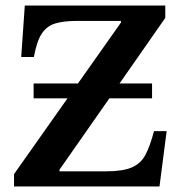

<svg xmlns="http://www.w3.org/2000/svg" viewBox="-20 -677 655 697"><path d="M559 0H31V-45L225 -320H102V-374H263L419 -595V-601H258Q210 -601 179.5 -591.5Q149 -582 131 -554Q113 -526 103 -470H57L70 -657H580V-612L414 -374H532V-320H377L196 -61V-55H364Q425 -55 458 -69Q491 -83 508 -115Q525 -147 539 -201H585Z"/></svg>

Font: STIX Two Text SemiBold
Style: Regular
Weight: 600
Designer: Ross Mills, John Hudson & Paul Hanslow, Tiro Typeworks Ltd; with prior portions MicroPress Inc., and Coen Hoffman.
Foundry: Tiro Typeworks Ltd
Version: Version 2.13 b171